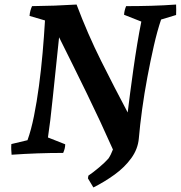

<svg xmlns="http://www.w3.org/2000/svg" viewBox="-20 -673 796 845"><path d="M591 -64Q587 -17 557.5 23.5Q528 64 483.5 96Q439 128 391 152L367 112Q367 109 368 106Q369 103 369 100Q391 85 416.5 63.5Q442 42 457 25Q468 9 477 -15Q422 -139 362 -262Q302 -385 240 -509Q224 -359 212.5 -245.5Q201 -132 191 -68L267 -38Q267 -20 258 0Q201 0 144.5 2Q88 4 31 8Q30 -4 29.5 -15.5Q29 -27 30 -39L101 -56Q117 -100 129.5 -162Q142 -224 151.5 -295Q161 -366 167.5 -440Q174 -514 178 -583L110 -603Q111 -616 114 -626.5Q117 -637 121 -646Q221 -647 317 -653Q366 -523 425 -405Q484 -287 542 -178Q546 -212 552.5 -262Q559 -312 567 -368.5Q575 -425 584 -479.5Q593 -534 602 -578L526 -608Q527 -626 535 -646Q590 -646 645 -647.5Q700 -649 755 -653Q756 -630 755 -607L689 -587Q672 -537 657 -471Q642 -405 628.5 -333Q615 -261 605.5 -191.5Q596 -122 591 -64Z"/></svg>

Font: Labrada SemiBold
Style: Italic
Weight: 600
Italic angle: -7°
Designer: Mercedes Jáuregui
Foundry: Omnibus-Type Team
Version: Version 1.000; ttfautohint (v1.8.4.7-5d5b)